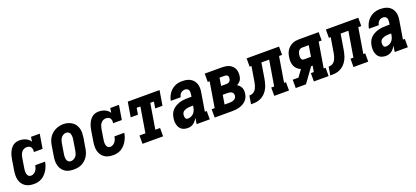

<svg xmlns="http://www.w3.org/2000/svg" viewBox="31 -1405 4938 2277"><g transform="rotate(-20 2500.0 -266.5)"><path d="M205 8Q175 8 147 2Q119 -4 96 -19.5Q73 -35 57.5 -58Q42 -81 35.5 -108Q29 -135 29.5 -164.5Q30 -194 35 -223L56 -353Q60 -375 65 -396Q70 -417 79 -438Q88 -459 101 -478Q114 -497 132 -511.5Q150 -526 172 -532Q194 -538 215 -538Q235 -538 255.5 -534Q276 -530 293.5 -522Q311 -514 326 -501.5Q341 -489 351 -472L360 -530H470L440 -349H330Q333 -365 331.5 -380.5Q330 -396 322 -408.5Q314 -421 300 -427Q286 -433 270 -433Q252 -433 235 -425.5Q218 -418 206 -403.5Q194 -389 187.5 -371.5Q181 -354 178 -336L157 -206Q155 -194 154 -182.5Q153 -171 153.5 -159Q154 -147 157 -136Q160 -125 166 -116Q172 -107 182.5 -102Q193 -97 205 -97Q222 -97 238.5 -106.5Q255 -116 266 -130.5Q277 -145 283 -162Q289 -179 292 -197H416Q412 -171 403 -146Q394 -121 380.5 -97.5Q367 -74 348 -53Q329 -32 305.5 -18Q282 -4 256 2Q230 8 205 8Z M705 8Q676 8 648 2Q620 -4 597 -19.5Q574 -35 558.5 -58Q543 -81 536 -108Q529 -135 529.5 -164.5Q530 -194 535 -223L556 -353Q560 -378 568.5 -402.5Q577 -427 591.5 -449.5Q606 -472 626.5 -489.5Q647 -507 671 -518.5Q695 -530 720 -535.5Q745 -541 771 -541Q800 -541 827.5 -533Q855 -525 878 -510Q901 -495 916.5 -472Q932 -449 939.5 -422Q947 -395 946 -365.5Q945 -336 941 -307L919 -177Q915 -152 906.5 -127.5Q898 -103 883.5 -81Q869 -59 848.5 -41Q828 -23 804.5 -11.5Q781 0 755.5 4Q730 8 705 8ZM708 -97Q725 -97 742 -105.5Q759 -114 770.5 -128Q782 -142 788 -159Q794 -176 797 -194L818 -324Q820 -336 821 -348Q822 -360 821 -372Q820 -384 817 -395.5Q814 -407 807 -415.5Q800 -424 789 -428.5Q778 -433 766 -433Q748 -433 731.5 -424.5Q715 -416 704 -401.5Q693 -387 687 -370Q681 -353 678 -336L657 -206Q655 -194 654 -182Q653 -170 654 -158.5Q655 -147 658 -135.5Q661 -124 667.5 -115Q674 -106 685 -101.5Q696 -97 708 -97Z M1205 8Q1175 8 1147 2Q1119 -4 1096 -19.5Q1073 -35 1057.5 -58Q1042 -81 1035.5 -108Q1029 -135 1029.5 -164.5Q1030 -194 1035 -223L1056 -353Q1060 -375 1065 -396Q1070 -417 1079 -438Q1088 -459 1101 -478Q1114 -497 1132 -511.5Q1150 -526 1172 -532Q1194 -538 1215 -538Q1235 -538 1255.5 -534Q1276 -530 1293.5 -522Q1311 -514 1326 -501.5Q1341 -489 1351 -472L1360 -530H1470L1440 -349H1330Q1333 -365 1331.5 -380.5Q1330 -396 1322 -408.5Q1314 -421 1300 -427Q1286 -433 1270 -433Q1252 -433 1235 -425.5Q1218 -418 1206 -403.5Q1194 -389 1187.5 -371.5Q1181 -354 1178 -336L1157 -206Q1155 -194 1154 -182.5Q1153 -171 1153.5 -159Q1154 -147 1157 -136Q1160 -125 1166 -116Q1172 -107 1182.5 -102Q1193 -97 1205 -97Q1222 -97 1238.5 -106.5Q1255 -116 1266 -130.5Q1277 -145 1283 -162Q1289 -179 1292 -197H1416Q1412 -171 1403 -146Q1394 -121 1380.5 -97.5Q1367 -74 1348 -53Q1329 -32 1305.5 -18Q1282 -4 1256 2Q1230 8 1205 8Z M1574 0V-105H1649L1702 -425H1655L1642 -343H1550L1581 -530H1982L1951 -343H1859L1873 -425H1827L1774 -105H1834V0Z M2146 8Q2125 8 2104 3Q2083 -2 2067 -14Q2051 -26 2041 -43.5Q2031 -61 2026 -81Q2021 -101 2021 -122.5Q2021 -144 2025 -166Q2029 -191 2039.5 -216Q2050 -241 2069.5 -260.5Q2089 -280 2113.5 -293Q2138 -306 2163.5 -313.5Q2189 -321 2215 -323.5Q2241 -326 2266 -326H2311L2315 -353Q2317 -367 2317 -381.5Q2317 -396 2311 -408Q2305 -420 2292.5 -426.5Q2280 -433 2266 -433Q2253 -433 2239 -428.5Q2225 -424 2214 -414Q2203 -404 2197 -391Q2191 -378 2188 -364H2064Q2068 -388 2077 -410.5Q2086 -433 2100 -453.5Q2114 -474 2133 -490.5Q2152 -507 2174 -518Q2196 -529 2219.5 -533.5Q2243 -538 2266 -538Q2293 -538 2319.5 -533.5Q2346 -529 2368.5 -517Q2391 -505 2407.5 -485.5Q2424 -466 2432.5 -441.5Q2441 -417 2441.5 -390Q2442 -363 2437 -335L2399 -105H2423V0H2257L2269 -75Q2259 -58 2246.5 -42.5Q2234 -27 2218 -15Q2202 -3 2183 2.5Q2164 8 2146 8Q2146 8 2146 8Q2146 8 2146 8ZM2185 -97Q2204 -97 2224 -105.5Q2244 -114 2258 -129.5Q2272 -145 2279.5 -164.5Q2287 -184 2290 -204L2293 -221H2266Q2255 -221 2243.5 -220Q2232 -219 2220.5 -217Q2209 -215 2197.5 -211Q2186 -207 2175.5 -200.5Q2165 -194 2158.5 -183.5Q2152 -173 2150 -161Q2149 -154 2149 -146.5Q2149 -139 2149.5 -132Q2150 -125 2152.5 -118.5Q2155 -112 2159 -106.5Q2163 -101 2170 -99Q2177 -97 2185 -97Z M2485 0V-105H2523L2576 -425H2552V-530H2768Q2792 -530 2815.5 -526.5Q2839 -523 2859.5 -513.5Q2880 -504 2896.5 -488Q2913 -472 2922 -451.5Q2931 -431 2933 -407Q2935 -383 2931 -359Q2929 -346 2924.5 -332.5Q2920 -319 2911 -307Q2902 -295 2890.5 -286Q2879 -277 2866 -270Q2881 -261 2894 -247.5Q2907 -234 2914.5 -217Q2922 -200 2923 -180.5Q2924 -161 2921 -141Q2918 -119 2908 -97Q2898 -75 2881 -58Q2864 -41 2842.5 -29.5Q2821 -18 2798.5 -11.5Q2776 -5 2753.5 -2.5Q2731 0 2709 0ZM2685 -326H2750Q2760 -326 2770 -328.5Q2780 -331 2788.5 -337.5Q2797 -344 2802 -353.5Q2807 -363 2808 -373Q2810 -383 2809 -393Q2808 -403 2802.5 -410.5Q2797 -418 2787.5 -421.5Q2778 -425 2768 -425H2701ZM2648 -105H2709Q2718 -105 2727.5 -106Q2737 -107 2746 -109Q2755 -111 2764 -115Q2773 -119 2781 -125.5Q2789 -132 2793.5 -141Q2798 -150 2799 -159Q2801 -173 2796.5 -186.5Q2792 -200 2781.5 -207.5Q2771 -215 2757.5 -218Q2744 -221 2730 -221H2667Z M2944 0 2961 -105Q2979 -105 2996.5 -110.5Q3014 -116 3027.5 -129Q3041 -142 3049 -158.5Q3057 -175 3062.5 -192Q3068 -209 3071 -226.5Q3074 -244 3077 -261V-262Q3077 -262 3077 -262Q3077 -262 3077 -262L3104 -425H3081V-530H3490V-425H3452L3399 -105H3423V0H3237V-105H3274L3327 -425H3229L3200 -247Q3196 -223 3191 -199Q3186 -175 3177.5 -151Q3169 -127 3156.5 -105Q3144 -83 3126.5 -64Q3109 -45 3086.5 -31Q3064 -17 3040.5 -10Q3017 -3 2992.5 -1.5Q2968 0 2944 0Z M3505 0 3508 -4V-105H3581L3643 -191Q3618 -201 3598 -219.5Q3578 -238 3567.5 -263.5Q3557 -289 3556 -317.5Q3555 -346 3560 -375Q3563 -396 3570 -417Q3577 -438 3589.5 -456.5Q3602 -475 3620 -490Q3638 -505 3658 -514Q3678 -523 3699.5 -526.5Q3721 -530 3742 -530H3990V-425H3952L3899 -105H3923V0H3737V-105H3774L3787 -181H3768L3637 0ZM3713 -286H3804L3827 -425H3742Q3730 -425 3718.5 -419.5Q3707 -414 3699.5 -404Q3692 -394 3688 -382.5Q3684 -371 3682 -359Q3680 -347 3679.5 -335.5Q3679 -324 3682 -313Q3685 -302 3693 -294Q3701 -286 3713 -286Z M3944 0 3961 -105Q3979 -105 3996.5 -110.5Q4014 -116 4027.5 -129Q4041 -142 4049 -158.5Q4057 -175 4062.5 -192Q4068 -209 4071 -226.5Q4074 -244 4077 -261V-262Q4077 -262 4077 -262Q4077 -262 4077 -262L4104 -425H4081V-530H4490V-425H4452L4399 -105H4423V0H4237V-105H4274L4327 -425H4229L4200 -247Q4196 -223 4191 -199Q4186 -175 4177.5 -151Q4169 -127 4156.5 -105Q4144 -83 4126.5 -64Q4109 -45 4086.5 -31Q4064 -17 4040.5 -10Q4017 -3 3992.5 -1.5Q3968 0 3944 0Z M4646 8Q4625 8 4604 3Q4583 -2 4567 -14Q4551 -26 4541 -43.5Q4531 -61 4526 -81Q4521 -101 4521 -122.5Q4521 -144 4525 -166Q4529 -191 4539.5 -216Q4550 -241 4569.5 -260.5Q4589 -280 4613.5 -293Q4638 -306 4663.5 -313.5Q4689 -321 4715 -323.5Q4741 -326 4766 -326H4811L4815 -353Q4817 -367 4817 -381.5Q4817 -396 4811 -408Q4805 -420 4792.5 -426.5Q4780 -433 4766 -433Q4753 -433 4739 -428.5Q4725 -424 4714 -414Q4703 -404 4697 -391Q4691 -378 4688 -364H4564Q4568 -388 4577 -410.5Q4586 -433 4600 -453.5Q4614 -474 4633 -490.5Q4652 -507 4674 -518Q4696 -529 4719.5 -533.5Q4743 -538 4766 -538Q4793 -538 4819.5 -533.5Q4846 -529 4868.5 -517Q4891 -505 4907.5 -485.5Q4924 -466 4932.5 -441.5Q4941 -417 4941.5 -390Q4942 -363 4937 -335L4899 -105H4923V0H4757L4769 -75Q4759 -58 4746.5 -42.5Q4734 -27 4718 -15Q4702 -3 4683 2.5Q4664 8 4646 8Q4646 8 4646 8Q4646 8 4646 8ZM4685 -97Q4704 -97 4724 -105.5Q4744 -114 4758 -129.5Q4772 -145 4779.5 -164.5Q4787 -184 4790 -204L4793 -221H4766Q4755 -221 4743.5 -220Q4732 -219 4720.5 -217Q4709 -215 4697.5 -211Q4686 -207 4675.5 -200.5Q4665 -194 4658.5 -183.5Q4652 -173 4650 -161Q4649 -154 4649 -146.5Q4649 -139 4649.5 -132Q4650 -125 4652.5 -118.5Q4655 -112 4659 -106.5Q4663 -101 4670 -99Q4677 -97 4685 -97Z"/></g></svg>

Font: Iosevka Curly Slab XBdObl
Style: Regular
Weight: 800
Italic angle: -9°
Monospace: yes
Designer: Belleve Invis
Foundry: Belleve Invis
Version: Version 11.1.0; ttfautohint (v1.8.3)